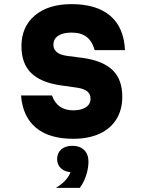

<svg xmlns="http://www.w3.org/2000/svg" viewBox="-20 -654 690 931"><path d="M232 -191Q245 -155 270.5 -137Q296 -119 335 -119Q374 -119 396.5 -134Q419 -149 419 -175Q419 -198 403 -211Q387 -224 353 -229L275 -240Q178 -254 131 -300Q84 -346 84 -430Q84 -524 149 -579Q214 -634 327 -634Q448 -634 514.5 -577.5Q581 -521 586 -411H439Q427 -454 400 -475Q373 -496 327 -496Q285 -496 262 -480.5Q239 -465 239 -437Q239 -415 255 -401.5Q271 -388 305 -383L383 -373Q480 -359 526.5 -313.5Q573 -268 573 -185Q573 -122 544.5 -76Q516 -30 462.5 -5.5Q409 19 335 19Q219 19 154.5 -34.5Q90 -88 82 -191ZM331 181Q297 181 277 163.5Q257 146 257 117Q257 88 277 70.5Q297 53 331 53Q365 53 385 71Q405 89 405 117Q405 146 385 163.5Q365 181 331 181ZM251 257Q284 237 303 213.5Q322 190 323 171L331 53Q367 53 388 73.5Q409 94 409 130Q409 161 398 195.5Q387 230 367 257Z"/></svg>

Font: Martian Mono SemiCondensed
Style: Bold
Weight: 700
Width: 4
Designer: Roman Shamin
Foundry: Evil Martians
Version: Version 1.000